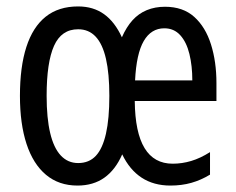

<svg xmlns="http://www.w3.org/2000/svg" viewBox="-20 -567 735 597"><path d="M493 -546Q549 -546 584 -514.5Q619 -483 636 -429Q653 -375 653 -309V-253H399Q400 -155 429.5 -106.5Q459 -58 517 -58Q546 -58 574.5 -66.5Q603 -75 633 -94V-24Q605 -7 575 1.5Q545 10 510 10Q458 10 420.5 -14.5Q383 -39 360 -87Q339 -39 304.5 -14.5Q270 10 221 10Q163 10 123 -23.5Q83 -57 62.5 -119.5Q42 -182 42 -269Q42 -359 62 -421Q82 -483 122 -515Q162 -547 223 -547Q270 -547 303.5 -523Q337 -499 359 -451Q373 -483 392 -504Q411 -525 436.5 -535.5Q462 -546 493 -546ZM223 -476Q171 -476 148 -424.5Q125 -373 125 -269Q125 -200 136 -153.5Q147 -107 169 -83.5Q191 -60 223 -60Q257 -60 278 -82.5Q299 -105 309.5 -151.5Q320 -198 320 -269Q320 -338 309.5 -384Q299 -430 277.5 -453Q256 -476 223 -476ZM491 -479Q450 -479 427 -439.5Q404 -400 400 -317H578Q578 -362 569 -399Q560 -436 540.5 -457.5Q521 -479 491 -479Z"/></svg>

Font: Noto Sans Devanagari ExtraCondensed
Style: Regular
Weight: 400
Width: 2
Designer: Jelle Bosma - Monotype Design Team
Foundry: Monotype Imaging Inc.
Version: Version 2.006